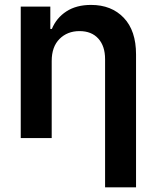

<svg xmlns="http://www.w3.org/2000/svg" viewBox="-20 -573 650 797"><path d="M194.6 -319.6V0H66.1V-545.5H188.9V-452.8H195.3Q214.1 -498.6 255.5 -525.6Q296.9 -552.6 358 -552.6Q442.8 -552.6 493.8 -499.1Q544.7 -445.7 544.7 -347.3V204.5H416.2V-327.4Q416.2 -381.7 388.1 -412.8Q360.1 -443.9 310 -443.9Q259.6 -443.9 227.1 -411.4Q194.6 -378.9 194.6 -319.6Z"/></svg>

Font: Inter Zeller Semi Bold
Style: Regular
Weight: 600
Designer: Rasmus Andersson; Joe Bland
Foundry: zeller
Version: Version 3.015;git-dec3a8cb1